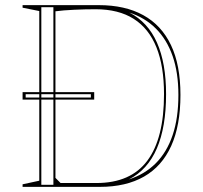

<svg xmlns="http://www.w3.org/2000/svg" viewBox="-20 -728 792 748"><path d="M68 -369H347V-340H68ZM80 -348H334V-361H80ZM365 -708Q467 -708 538 -669Q609 -630 646 -552.5Q683 -475 683 -358Q683 -239 647 -159.5Q611 -80 541 -40Q471 0 369 0H68V-10L133 -24V-685L68 -698V-708ZM352 -692Q312 -692 269 -690Q226 -688 196 -684V-35L216 -15H356Q489 -15 554 -102Q619 -189 619 -361Q619 -470 589.5 -543.5Q560 -617 501 -654.5Q442 -692 352 -692ZM141 -8H188V-700H141ZM482 -29Q544 -49 587 -92Q630 -135 652.5 -201.5Q675 -268 675 -358Q675 -445 652.5 -509.5Q630 -574 587.5 -616.5Q545 -659 484 -679Q556 -642 591.5 -562Q627 -482 627 -361Q627 -233 591 -149.5Q555 -66 482 -29Z"/></svg>

Font: Kalnia Glaze Thin Light
Style: Regular
Weight: 300
Version: Version 1.110